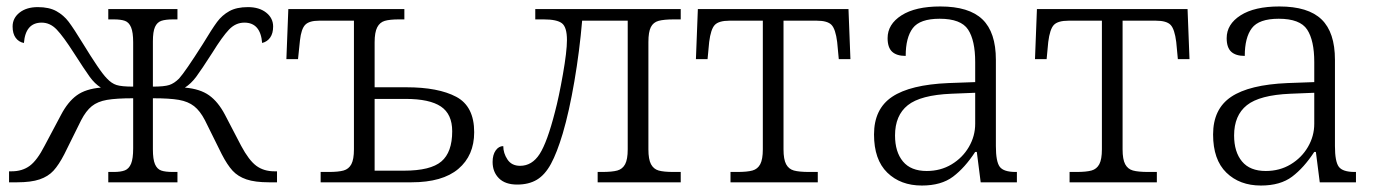

<svg xmlns="http://www.w3.org/2000/svg" viewBox="-20 -564 4262 594"><path d="M8 -34H16Q49 -34 72 -51Q95 -68 118 -113L169 -209Q190 -249 217.5 -269Q245 -289 292 -293Q273 -305 257.5 -326.5Q242 -348 208 -401Q176 -451 155.5 -472.5Q135 -494 109 -494Q59 -494 54 -431Q38 -434 28.5 -447Q19 -460 19 -482Q19 -508 40.5 -525Q62 -542 97 -542Q132 -542 154.5 -529.5Q177 -517 192.5 -496.5Q208 -476 238 -427Q260 -391 279.5 -362Q299 -333 311 -321Q325 -306 340.5 -301Q356 -296 392 -296V-433Q392 -464 385.5 -479.5Q379 -495 366.5 -499.5Q354 -504 332 -504H315V-536H529V-504H516Q492 -504 479 -499.5Q466 -495 459.5 -480.5Q453 -466 453 -436V-296Q488 -296 503.5 -301Q519 -306 534 -321Q553 -342 607 -427Q636 -475 651.5 -496Q667 -517 689.5 -529.5Q712 -542 747 -542Q782 -542 803.5 -525Q825 -508 825 -482Q825 -461 816 -448Q807 -435 791 -431Q786 -494 736 -494Q709 -494 688.5 -472.5Q668 -451 637 -401Q603 -348 587 -326.5Q571 -305 552 -293Q599 -289 627 -269Q655 -249 676 -209L726 -113Q750 -68 773 -51Q796 -34 829 -34H837V0H812Q769 0 742.5 -9Q716 -18 699.5 -36Q683 -54 666 -87L614 -192Q599 -221 580.5 -235.5Q562 -250 533.5 -255Q505 -260 453 -260V-102Q453 -71 459.5 -56Q466 -41 478.5 -36.5Q491 -32 515 -32H529V0H315V-32H332Q354 -32 366.5 -37Q379 -42 385.5 -57.5Q392 -73 392 -105V-260Q340 -260 311 -255Q282 -250 264 -235.5Q246 -221 231 -192L179 -87Q162 -54 145.5 -36Q129 -18 102.5 -9Q76 0 33 0H8Z M972 -32H997Q1027 -32 1043 -36.5Q1059 -41 1067 -56Q1075 -71 1075 -102V-500H967Q937 -500 924.5 -487.5Q912 -475 908 -439L902 -381H866L872 -536H1231V-504H1214Q1186 -504 1170.5 -499.5Q1155 -495 1147 -479.5Q1139 -464 1139 -433V-294H1237Q1336 -294 1391.5 -264.5Q1447 -235 1447 -155Q1447 -83 1398 -41.5Q1349 0 1253 0H972ZM1230 -36Q1312 -36 1345.5 -64.5Q1379 -93 1379 -158Q1379 -211 1344 -234.5Q1309 -258 1235 -258H1139V-36Z M1504 -63Q1504 -85 1513.5 -98.5Q1523 -112 1537 -112Q1537 -90 1550 -70.5Q1563 -51 1589 -51Q1626 -51 1649.5 -87.5Q1673 -124 1697 -218Q1709 -263 1721.5 -334Q1734 -405 1734 -440Q1734 -480 1718.5 -492Q1703 -504 1662 -504H1636V-536H2086V-504H2065Q2034 -504 2017.5 -499.5Q2001 -495 1993.5 -480Q1986 -465 1986 -434V-102Q1986 -71 1994 -56Q2002 -41 2017.5 -36.5Q2033 -32 2064 -32H2086V0H1829V-32H1842Q1874 -32 1890 -36.5Q1906 -41 1914 -56Q1922 -71 1922 -102V-500H1781Q1773 -406 1757 -312.5Q1741 -219 1721 -151Q1703 -91 1684.5 -57Q1666 -23 1641 -8Q1616 7 1580 7Q1543 7 1523.5 -12.5Q1504 -32 1504 -63Z M2240 -32H2261Q2292 -32 2308 -36.5Q2324 -41 2332 -56Q2340 -71 2340 -102V-500H2237Q2204 -500 2191.5 -487Q2179 -474 2174 -434L2169 -381H2133L2139 -536H2605L2611 -381H2575L2570 -434Q2565 -474 2552.5 -487Q2540 -500 2507 -500H2404V-102Q2404 -71 2412 -56Q2420 -41 2436 -36.5Q2452 -32 2484 -32H2510V0H2240Z M2684 -148Q2684 -227 2740 -264.5Q2796 -302 2914 -307L2997 -310V-372Q2997 -439 2975 -472.5Q2953 -506 2887 -506Q2826 -506 2804 -477Q2782 -448 2782 -391Q2754 -391 2740 -404Q2726 -417 2726 -446Q2726 -489 2769 -516.5Q2812 -544 2889 -544Q2978 -544 3019.5 -504Q3061 -464 3061 -379V-112Q3061 -64 3073 -48Q3085 -32 3122 -32H3126V0H3014L3002 -94H2997Q2965 -45 2928.5 -17.5Q2892 10 2832 10Q2766 10 2725 -30Q2684 -70 2684 -148ZM2997 -181V-277L2923 -274Q2828 -270 2788.5 -238.5Q2749 -207 2749 -145Q2749 -94 2773.5 -64.5Q2798 -35 2847 -35Q2890 -35 2924 -55.5Q2958 -76 2977.5 -109.5Q2997 -143 2997 -181Z M3289 -32H3310Q3341 -32 3357 -36.5Q3373 -41 3381 -56Q3389 -71 3389 -102V-500H3286Q3253 -500 3240.5 -487Q3228 -474 3223 -434L3218 -381H3182L3188 -536H3654L3660 -381H3624L3619 -434Q3614 -474 3601.5 -487Q3589 -500 3556 -500H3453V-102Q3453 -71 3461 -56Q3469 -41 3485 -36.5Q3501 -32 3533 -32H3559V0H3289Z M3733 -148Q3733 -227 3789 -264.5Q3845 -302 3963 -307L4046 -310V-372Q4046 -439 4024 -472.5Q4002 -506 3936 -506Q3875 -506 3853 -477Q3831 -448 3831 -391Q3803 -391 3789 -404Q3775 -417 3775 -446Q3775 -489 3818 -516.5Q3861 -544 3938 -544Q4027 -544 4068.5 -504Q4110 -464 4110 -379V-112Q4110 -64 4122 -48Q4134 -32 4171 -32H4175V0H4063L4051 -94H4046Q4014 -45 3977.5 -17.5Q3941 10 3881 10Q3815 10 3774 -30Q3733 -70 3733 -148ZM4046 -181V-277L3972 -274Q3877 -270 3837.5 -238.5Q3798 -207 3798 -145Q3798 -94 3822.5 -64.5Q3847 -35 3896 -35Q3939 -35 3973 -55.5Q4007 -76 4026.5 -109.5Q4046 -143 4046 -181Z"/></svg>

Font: Noto Serif Light
Style: Regular
Weight: 300
Designer: Monotype Design Team
Foundry: Monotype Imaging Inc.
Version: Version 1.001